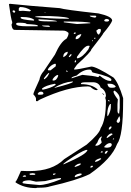

<svg xmlns="http://www.w3.org/2000/svg" viewBox="-20 -962 678 992"><path d="M31.2 -942.4Q121.1 -932.6 289.1 -919.9Q311.5 -912.1 489.3 -892.6Q559.6 -877 559.6 -855.5Q552.7 -835.9 513.7 -790Q513.7 -785.2 452.1 -707Q452.1 -695.3 377.9 -627.9L363.3 -607.4V-602.5H364.3Q379.9 -602.5 452.1 -618.2Q476.6 -618.2 566.4 -561.5Q591.8 -535.2 616.2 -455.1V-440.4Q616.2 -259.8 585 -217.8Q557.6 -142.6 443.4 -62.5Q377 -30.3 238.3 1Q219.7 7.8 183.6 7.8H172.9L166 9.8Q104.5 9.8 60.5 -19.5V-23.4Q66.4 -27.3 87.9 -78.1H90.8V-79.1L120.1 -78.1H133.8Q250 -78.1 311.5 -139.6L427.7 -214.8Q495.1 -272.5 500 -299.8Q527.3 -341.8 527.3 -441.4Q525.4 -455.1 523.4 -455.1L527.3 -465.8Q527.3 -494.1 500 -509.8Q491.2 -537.1 459 -537.1H424.8Q398.4 -537.1 398.4 -530.3V-527.3Q454.1 -527.3 484.4 -500V-498L479.5 -496.1Q465.8 -496.1 446.3 -513.7L434.6 -515.6Q332 -515.6 185.5 -447.3L171.9 -438.5L166 -440.4V-452.1Q166 -460 152.3 -474.6V-475.6Q152.3 -482.4 183.6 -549.8Q187.5 -574.2 207 -595.7L263.7 -679.7Q293.9 -747.1 323.2 -761.7Q334 -777.3 334 -789.1V-792Q321.3 -803.7 308.6 -803.7L56.6 -807.6Q43 -807.6 40 -831.1V-836.9L43 -841.8V-848.6Q36.1 -866.2 26.4 -939.5V-940.4ZM83 -925.8 77.1 -918.9V-906.2H81.1V-905.3L97.7 -906.2H99.6L133.8 -903.3L140.6 -908.2Q114.3 -925.8 83 -925.8ZM44.9 -903.3Q46.9 -896.5 55.7 -896.5L58.6 -901.4V-903.3L53.7 -908.2H48.8Q44.9 -908.2 44.9 -903.3ZM210.9 -899.4V-896.5H212.9L215.8 -899.4ZM443.4 -880.9Q443.4 -875 468.8 -871.1H472.7L477.5 -876V-877.9L473.6 -880.9ZM161.1 -874Q233.4 -865.2 320.3 -865.2H336.9Q336.9 -875 238.3 -878.9H200.2Q161.1 -878.9 161.1 -874ZM85.9 -871.1Q85.9 -860.4 154.3 -855.5L156.2 -857.4V-860.4Q137.7 -874 97.7 -874H89.8ZM518.6 -857.4V-855.5Q520.5 -850.6 528.3 -850.6H534.2Q540 -850.6 543.9 -855.5Q543.9 -864.3 527.3 -864.3Q519.5 -860.4 518.6 -857.4ZM179.7 -862.3 178.7 -860.4V-858.4Q178.7 -851.6 224.6 -851.6H274.4Q274.4 -858.4 179.7 -862.3ZM309.6 -850.6V-846.7L377.9 -837.9L446.3 -841.8V-844.7Q417 -850.6 345.7 -850.6ZM63.5 -839.8V-837.9Q63.5 -826.2 120.1 -826.2H174.8V-830.1Q174.8 -835 117.2 -837.9Q117.2 -843.8 83 -844.7H77.1Q64.5 -844.7 63.5 -839.8ZM197.3 -830.1Q197.3 -824.2 233.4 -823.2L238.3 -824.2Q236.3 -830.1 227.5 -830.1ZM477.5 -803.7Q482.4 -783.2 491.2 -783.2Q501 -795.9 501 -803.7V-809.6L498 -812.5H489.3ZM361.3 -790V-787.1H368.2L371.1 -790V-793.9H364.3ZM371.1 -764.6V-759.8H375Q389.6 -759.8 400.4 -783.2L398.4 -785.2H395.5Q371.1 -778.3 371.1 -764.6ZM466.8 -766.6V-761.7H470.7L473.6 -764.6V-766.6ZM457 -754.9V-749H460V-754.9ZM377 -664.1 379.9 -660.2Q407.2 -666 436.5 -707L443.4 -723.6L441.4 -725.6H434.6Q417 -725.6 377.9 -668.9ZM306.6 -667H308.6Q330.1 -678.7 330.1 -693.4L329.1 -694.3H327.1Q306.6 -689.5 306.6 -667ZM335.9 -670.9V-667H338.9Q349.6 -673.8 349.6 -680.7L347.7 -682.6Q342.8 -681.6 335.9 -670.9ZM366.2 -646.5V-639.6H370.1L373 -643.6V-650.4H370.1ZM227.5 -600.6 229.5 -598.6H241.2L267.6 -619.1L268.6 -626V-629.9L265.6 -632.8H263.7Q241.2 -626 227.5 -604.5ZM349.6 -559.6V-557.6H350.6L405.3 -575.2Q464.8 -570.3 486.3 -563.5Q491.2 -564.5 493.2 -570.3H496.1Q528.3 -543.9 547.9 -543.9H552.7L555.7 -547.9V-549.8Q555.7 -565.4 461.9 -586.9Q456.1 -586.9 453.1 -597.7L446.3 -602.5H441.4Q409.2 -602.5 375 -571.3Q351.6 -565.4 349.6 -559.6ZM322.3 -597.7V-593.8L325.2 -590.8H329.1V-593.8L325.2 -597.7ZM207 -557.6V-552.7H209Q226.6 -562.5 234.4 -585H231.4Q221.7 -578.1 207 -557.6ZM252 -552.7V-545.9H256.8Q272.5 -545.9 281.2 -571.3L277.3 -575.2Q263.7 -570.3 252 -552.7ZM261.7 -508.8H265.6Q356.4 -532.2 356.4 -539.1V-541H352.5Q308.6 -537.1 261.7 -509.8ZM197.3 -502 199.2 -500V-498Q243.2 -506.8 267.6 -523.4V-525.4L263.7 -529.3Q215.8 -520.5 197.3 -504.9ZM535.2 -529.3V-527.3Q539.1 -508.8 552.7 -508.8H562.5Q576.2 -508.8 578.1 -515.6Q566.4 -529.3 548.8 -529.3ZM566.4 -489.3V-488.3Q566.4 -477.5 588.9 -448.2L586.9 -422.9V-390.6Q586.9 -377 593.8 -375H595.7L598.6 -404.3V-452.1Q598.6 -474.6 573.2 -493.2H569.3ZM174.8 -477.5V-475.6L178.7 -472.7H190.4Q203.1 -472.7 204.1 -477.5V-481.4Q201.2 -488.3 192.4 -488.3H190.4Q180.7 -488.3 174.8 -477.5ZM509.8 -481.4 518.6 -472.7H514.6L509.8 -477.5ZM539.1 -445.3V-441.4L542 -438.5H545.9V-441.4L542 -445.3ZM534.2 -370.1V-365.2L537.1 -361.3Q552.7 -388.7 552.7 -409.2V-424.8H548.8Q534.2 -407.2 534.2 -370.1ZM595.7 -361.3 582 -335.9Q585 -328.1 588.9 -327.1H591.8Q600.6 -331.1 600.6 -344.7Q599.6 -361.3 595.7 -361.3ZM542 -294.9V-293H547.9L555.7 -301.8V-308.6H550.8Q542 -303.7 542 -294.9ZM530.3 -252 534.2 -249 561.5 -267.6V-269.5L557.6 -272.5H555.7Q543.9 -272.5 530.3 -252ZM472.7 -209H477.5Q491.2 -209 504.9 -224.6V-228.5L501 -243.2L506.8 -256.8Q494.1 -256.8 482.4 -224.6Q472.7 -214.8 472.7 -209ZM562.5 -243.2V-242.2H569.3V-247.1H566.4ZM518.6 -204.1V-201.2L527.3 -199.2H537.1Q557.6 -201.2 557.6 -215.8Q555.7 -222.7 547.9 -222.7Q534.2 -222.7 518.6 -204.1ZM306.6 -113.3H309.6Q431.6 -166 431.6 -187.5H424.8Q397.5 -179.7 327.1 -130.9Q306.6 -116.2 306.6 -113.3ZM521.5 -169.9V-168H527.3Q530.3 -168 537.1 -180.7L534.2 -183.6Q521.5 -179.7 521.5 -169.9ZM500 -174.8V-173.8H507.8L511.7 -176.8L507.8 -180.7H504.9ZM470.7 -126H472.7Q484.4 -126 502.9 -140.6Q502.9 -144.5 498 -144.5Q470.7 -136.7 470.7 -126ZM366.2 -103.5V-99.6H368.2Q397.5 -108.4 397.5 -115.2V-117.2H395.5Q380.9 -117.2 366.2 -103.5ZM446.3 -99.6V-96.7H455.1L460 -101.6V-105.5H452.1ZM131.8 -62.5 135.7 -58.6H159.2L163.1 -62.5Q163.1 -65.4 149.4 -67.4Q131.8 -66.4 131.8 -62.5ZM253.9 -62.5V-58.6Q265.6 -58.6 267.6 -64.5V-65.4H256.8ZM366.2 -48.8 368.2 -46.9H370.1Q397.5 -54.7 402.3 -60.5L400.4 -65.4H391.6Q366.2 -60.5 366.2 -48.8ZM97.7 -50.8V-48.8H111.3L115.2 -51.8L111.3 -55.7H103.5ZM166 -23.4 135.7 -30.3H125Q96.7 -28.3 96.7 -19.5V-16.6Q96.7 -12.7 183.6 -5.9Q218.8 -5.9 293 -35.2L294.9 -37.1V-42H293Q274.4 -42 212.9 -26.4Z"/></svg>

Font: Love Ya Like A Sister
Style: Regular
Weight: 400
Designer: Kimberly Geswein
Foundry: Kimberly Geswein
Version: Version 1.002 2007